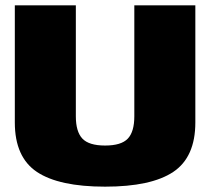

<svg xmlns="http://www.w3.org/2000/svg" viewBox="-20 -695 794 719"><path d="M373.5 4Q546 4 628.8 -51.2Q711.5 -106.5 711.5 -236.5V-675H483V-259.5Q483 -201.5 458.5 -175.8Q434 -150 373.5 -150Q313 -150 288.5 -176Q264 -202 264 -259.5V-675H35.5V-236.5Q35.5 -106.5 118.2 -51.2Q201 4 373.5 4Z"/></svg>

Font: Anybody UltraCondensed Thin Black
Style: Regular
Weight: 900
Version: Version 1.111